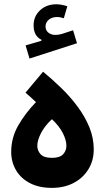

<svg xmlns="http://www.w3.org/2000/svg" viewBox="-20 -887 498 912"><path d="M299.8 -857.4 283.2 -800.3Q275.4 -802.7 267.6 -804.4Q259.8 -806.2 251.5 -806.2Q227.5 -806.2 211.9 -793.5Q196.3 -780.8 196.3 -760.7Q196.3 -743.2 209.5 -732.2Q222.7 -721.2 243.2 -721.2Q258.8 -721.2 274.9 -726.1L327.1 -743.2L345.7 -681.6L120.1 -608.9L101.6 -671.4L176.8 -693.4V-698.2Q139.6 -716.3 139.6 -766.1Q139.6 -809.6 170.2 -838.1Q200.7 -866.7 248 -866.7Q269.5 -866.7 299.8 -857.4ZM226.6 5.4Q165 5.4 121.8 -17.3Q78.6 -40 55.9 -78.9Q33.2 -117.7 33.2 -165.5Q33.2 -232.9 66.9 -291.5Q100.6 -350.1 150.9 -401.9Q139.2 -413.1 126.5 -424.6Q113.8 -436 101.1 -446.8L184.6 -546.4Q228 -510.7 270.8 -469.2Q313.5 -427.7 348.4 -380.9Q383.3 -334 404.3 -283Q425.3 -231.9 425.3 -177.2Q425.3 -124.5 400.1 -83.3Q375 -42 330.3 -18.3Q285.6 5.4 226.6 5.4ZM226.6 -137.2Q264.2 -137.2 279.8 -154.3Q295.4 -171.4 295.4 -194.3Q295.4 -221.7 278.1 -255.4Q260.7 -289.1 226.6 -320.8Q192.9 -289.6 175 -255.1Q157.2 -220.7 157.2 -194.3Q157.2 -171.4 172.9 -154.3Q188.5 -137.2 226.6 -137.2Z"/></svg>

Font: Estedad-FD Bold
Style: Regular
Weight: 700
Designer: Amin Abedi
Version: Version 7.3